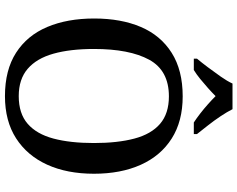

<svg xmlns="http://www.w3.org/2000/svg" viewBox="-114 -858 981 794"><g transform="rotate(90 377.0 -460.5)"><path d="M377 10Q269 10 197.5 -36Q126 -82 91 -165Q56 -248 56 -359Q56 -470 91 -552Q126 -634 198 -679.5Q270 -725 378 -725Q481 -725 552.5 -679.5Q624 -634 661 -551.5Q698 -469 698 -358Q698 -247 660.5 -164.5Q623 -82 551.5 -36Q480 10 377 10ZM377 -47Q449 -47 491.5 -84Q534 -121 552.5 -190.5Q571 -260 571 -358Q571 -456 552.5 -525.5Q534 -595 491.5 -631.5Q449 -668 378 -668Q271 -668 226.5 -586.5Q182 -505 182 -358Q182 -260 201.5 -190.5Q221 -121 264 -84Q307 -47 377 -47ZM222 -784Q238 -803 257.5 -829Q277 -855 296 -882Q315 -909 325 -931H431Q442 -909 460 -882Q478 -855 498.5 -829Q519 -803 534 -784V-771H486Q469 -782 449 -797.5Q429 -813 410.5 -829.5Q392 -846 377 -861Q362 -846 343.5 -829.5Q325 -813 306 -797.5Q287 -782 269 -771H222Z"/></g></svg>

Font: Noto Serif Armenian Medium
Style: Regular
Weight: 500
Version: Version 2.007